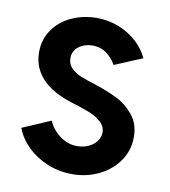

<svg xmlns="http://www.w3.org/2000/svg" viewBox="-66 -587 576 652"><g transform="rotate(10 221.5 -260.5)"><path d="M28.3 -117.2 126 -159.2Q137.7 -130.4 165.3 -109.6Q192.9 -88.9 225.6 -88.9Q246.1 -88.9 263.9 -96.9Q281.7 -105 292.2 -118.9Q302.7 -132.8 302.7 -149.4Q302.7 -169.9 286.4 -184.8Q270 -199.7 248.8 -208.5Q227.5 -217.3 197.3 -226.6Q193.4 -227.5 190.2 -228.8Q187 -230 184.6 -230.5Q43.5 -274.4 43 -380.9Q43 -424.8 66.4 -458.5Q89.8 -492.2 129.2 -510.5Q168.5 -528.8 215.8 -529.3Q257.8 -529.3 293.9 -514.6Q330.1 -500 356 -475.8Q381.8 -451.7 395.5 -421.9L299.8 -381.8Q287.6 -403.8 267.6 -418.9Q247.6 -434.1 218.8 -434.6Q189.9 -434.1 170.7 -419.2Q151.4 -404.3 151.4 -379.9Q151.4 -358.9 164.8 -345.5Q178.2 -332 198.2 -323.7Q218.3 -315.4 255.9 -303.7Q296.4 -290 328.1 -274.4Q359.9 -258.8 385 -228.3Q410.2 -197.8 410.2 -152.3Q410.2 -106.4 384.8 -69.8Q359.4 -33.2 317.1 -12.7Q274.9 7.8 225.6 7.8Q179.7 7.8 139.2 -9Q98.6 -25.9 69.8 -54.4Q41 -83 28.3 -117.2Z"/></g></svg>

Font: Reddit Sans Chocolate SemiBold
Style: Regular
Weight: 600
Designer: Stephen Hutchings
Foundry: Reddit
Version: Version 1.011